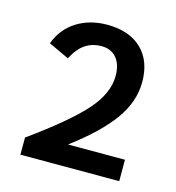

<svg xmlns="http://www.w3.org/2000/svg" viewBox="-74 -877 517 563"><g transform="rotate(15 184.0 -595.0)"><path d="M185 -812Q252 -812 289.5 -776Q327 -740 327 -676Q327 -616 287 -560.5Q247 -505 164 -443H337V-378H37V-430Q151 -512 199 -566Q247 -620 247 -673Q247 -708 230.5 -727.5Q214 -747 185 -747Q157 -747 136 -733Q115 -719 98 -687L36 -716Q53 -762 92.5 -787Q132 -812 185 -812Z"/></g></svg>

Font: Telex
Style: Regular
Weight: 400
Designer: Andres Torresi
Foundry: Andres Torresi
Version: Version 1.100